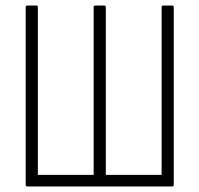

<svg xmlns="http://www.w3.org/2000/svg" viewBox="-20 -675 722 695"><path d="M79 0Q73 0 73 -6V-649Q73 -655 79 -655H112Q117 -655 117 -649V-42H319V-649Q319 -655 325 -655H357Q363 -655 363 -649V-42H565V-649Q565 -655 570 -655H603Q609 -655 609 -649V-6Q609 0 603 0Z"/></svg>

Font: Sofia Sans Condensed Light
Style: Regular
Weight: 300
Designer: Botio Nikoltchev, Ani Petrova
Foundry: lettersoup
Version: Version 4.101